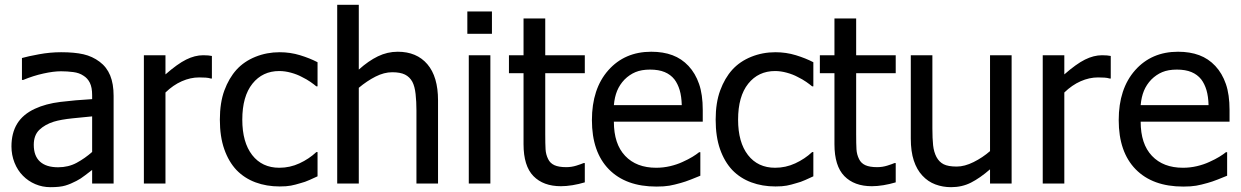

<svg xmlns="http://www.w3.org/2000/svg" viewBox="-20 -761 5143 796"><path d="M362 -131V-278.5Q330 -275.5 281.2 -270.5Q232.5 -265.5 203 -256.5Q166.5 -245 143.2 -222.8Q120 -200.5 120 -160.5Q120 -114.5 145.8 -91Q171.5 -67.5 221 -67.5Q263.5 -67.5 297.8 -86Q332 -104.5 362 -131ZM362 -56.5Q351 -48.5 332.5 -34Q314 -19.5 297 -11Q273.5 1.5 251.2 8.2Q229 15 189 15Q156 15 126.5 2.5Q97 -10 75 -32.5Q53 -54.5 40.2 -86.5Q27.5 -118.5 27.5 -154Q27.5 -209.5 51.2 -248.2Q75 -287 124.5 -310Q169.5 -331 230.5 -338.5Q291.5 -346 362 -350V-367Q362 -398.5 352.5 -417.8Q343 -437 325.5 -447.5Q308.5 -459 283.8 -462.2Q259 -465.5 233 -465.5Q202 -465.5 160 -456.2Q118 -447 76 -429.5H71V-520.5Q95.5 -527.5 141.8 -536Q188 -544.5 233.5 -544.5Q288.5 -544.5 325.8 -536Q363 -527.5 393 -505Q422.5 -483 436.8 -448.2Q451 -413.5 451 -363.5V0H362Z M858.5 -435.5H854Q844 -438.5 832.5 -439.2Q821 -440 805.5 -440Q769.5 -440 733.8 -424.2Q698 -408.5 666 -377.5V0H576.5V-532H666V-452.5Q715.5 -496 751.8 -514Q788 -532 822.5 -532Q836 -532 843 -531.2Q850 -530.5 858.5 -529Z M1139.5 12Q1085 12 1039.2 -5Q993.5 -22 960.5 -56Q928 -90.5 909.8 -142.5Q891.5 -194.5 891.5 -265Q891.5 -335 910.2 -386Q929 -437 960.5 -472Q992 -506.5 1039 -525.5Q1086 -544.5 1139.5 -544.5Q1183.5 -544.5 1224.2 -532Q1265 -519.5 1296.5 -503V-403H1291.5Q1282 -411 1267 -421.5Q1252 -432 1230.5 -442.5Q1212 -452.5 1186.8 -459.5Q1161.5 -466.5 1138 -466.5Q1068.5 -466.5 1026.5 -414Q984.5 -361.5 984.5 -265Q984.5 -171 1025.5 -118.2Q1066.5 -65.5 1138 -65.5Q1182 -65.5 1221.5 -83.8Q1261 -102 1291.5 -130.5H1296.5V-30Q1283.5 -24 1263.5 -15Q1243.5 -6 1227 -2Q1204.5 5 1186.2 8.5Q1168 12 1139.5 12Z M1796 0H1706.5V-303Q1706.5 -339.5 1703 -371.2Q1699.5 -403 1689.5 -422Q1678.5 -442 1659 -451.8Q1639.5 -461.5 1606 -461.5Q1572.5 -461.5 1537 -443.5Q1501.5 -425.5 1467.5 -397V0H1378V-741H1467.5V-472.5Q1507.5 -508.5 1546.8 -527.5Q1586 -546.5 1629 -546.5Q1707.5 -546.5 1751.8 -494.8Q1796 -443 1796 -345Z M2013 0H1923.5V-532H2013ZM2019.5 -621H1917.5V-713.5H2019.5Z M2305.5 11Q2232.5 11 2191.5 -31Q2150.5 -73 2150.5 -163V-457.5H2090V-532H2150.5V-684.5H2240.5V-532H2404.5V-457.5H2240.5V-204.5Q2240.5 -164 2241.8 -142.2Q2243 -120.5 2252.5 -101.5Q2260.5 -84.5 2278.5 -76.2Q2296.5 -68 2327.5 -68Q2349.5 -68 2370 -74.5Q2390.5 -81 2399.5 -85H2404.5V-5Q2379.5 2.5 2353.5 6.8Q2327.5 11 2305.5 11Z M2701.5 12.5Q2574.5 12.5 2504.2 -59.2Q2434 -131 2434 -263Q2434 -393 2502 -469.8Q2570 -546.5 2680 -546.5Q2729.5 -546.5 2767.8 -532.2Q2806 -518 2834.5 -487.5Q2863 -457 2878.2 -413Q2893.5 -369 2893.5 -305V-256.5H2525Q2525 -164 2571.8 -114.8Q2618.5 -65.5 2700.5 -65.5Q2730 -65.5 2758.5 -72.2Q2787 -79 2809.5 -89.5Q2834 -100.5 2850.8 -110.8Q2867.5 -121 2878.5 -130H2883.5V-32.5Q2868 -26 2844.5 -16.8Q2821 -7.5 2802.5 -2.5Q2776.5 5 2755.2 8.8Q2734 12.5 2701.5 12.5ZM2806.5 -325Q2805.5 -361.5 2797.8 -387.5Q2790 -413.5 2776 -432Q2760 -452 2735.5 -462.2Q2711 -472.5 2675 -472.5Q2639.5 -472.5 2614.5 -462Q2589.5 -451.5 2569 -431Q2549 -410 2538.5 -384.5Q2528 -359 2525 -325Z M3195 12Q3140.5 12 3094.8 -5Q3049 -22 3016 -56Q2983.5 -90.5 2965.2 -142.5Q2947 -194.5 2947 -265Q2947 -335 2965.8 -386Q2984.5 -437 3016 -472Q3047.5 -506.5 3094.5 -525.5Q3141.5 -544.5 3195 -544.5Q3239 -544.5 3279.8 -532Q3320.5 -519.5 3352 -503V-403H3347Q3337.5 -411 3322.5 -421.5Q3307.5 -432 3286 -442.5Q3267.5 -452.5 3242.2 -459.5Q3217 -466.5 3193.5 -466.5Q3124 -466.5 3082 -414Q3040 -361.5 3040 -265Q3040 -171 3081 -118.2Q3122 -65.5 3193.5 -65.5Q3237.5 -65.5 3277 -83.8Q3316.5 -102 3347 -130.5H3352V-30Q3339 -24 3319 -15Q3299 -6 3282.5 -2Q3260 5 3241.8 8.5Q3223.5 12 3195 12Z M3594.5 11Q3521.5 11 3480.5 -31Q3439.5 -73 3439.5 -163V-457.5H3379V-532H3439.5V-684.5H3529.5V-532H3693.5V-457.5H3529.5V-204.5Q3529.5 -164 3530.8 -142.2Q3532 -120.5 3541.5 -101.5Q3549.5 -84.5 3567.5 -76.2Q3585.5 -68 3616.5 -68Q3638.5 -68 3659 -74.5Q3679.5 -81 3688.5 -85H3693.5V-5Q3668.5 2.5 3642.5 6.8Q3616.5 11 3594.5 11Z M4174 0H4084.5V-59Q4043 -23 4005.8 -4Q3968.5 15 3923 15Q3888.5 15 3857.8 3.5Q3827 -8 3804 -33Q3781 -57.5 3768.5 -95.2Q3756 -133 3756 -186.5V-532H3845.5V-229Q3845.5 -186.5 3848.5 -158.8Q3851.5 -131 3862.5 -110Q3873.5 -89.5 3892.2 -80Q3911 -70.5 3946.5 -70.5Q3979 -70.5 4016.2 -89Q4053.5 -107.5 4084.5 -134.5V-532H4174Z M4585 -435.5H4580.5Q4570.5 -438.5 4559 -439.2Q4547.5 -440 4532 -440Q4496 -440 4460.2 -424.2Q4424.5 -408.5 4392.5 -377.5V0H4303V-532H4392.5V-452.5Q4442 -496 4478.2 -514Q4514.5 -532 4549 -532Q4562.5 -532 4569.5 -531.2Q4576.5 -530.5 4585 -529Z M4885.5 12.5Q4758.5 12.5 4688.2 -59.2Q4618 -131 4618 -263Q4618 -393 4686 -469.8Q4754 -546.5 4864 -546.5Q4913.5 -546.5 4951.8 -532.2Q4990 -518 5018.5 -487.5Q5047 -457 5062.2 -413Q5077.5 -369 5077.5 -305V-256.5H4709Q4709 -164 4755.8 -114.8Q4802.5 -65.5 4884.5 -65.5Q4914 -65.5 4942.5 -72.2Q4971 -79 4993.5 -89.5Q5018 -100.5 5034.8 -110.8Q5051.5 -121 5062.5 -130H5067.5V-32.5Q5052 -26 5028.5 -16.8Q5005 -7.5 4986.5 -2.5Q4960.5 5 4939.2 8.8Q4918 12.5 4885.5 12.5ZM4990.5 -325Q4989.5 -361.5 4981.8 -387.5Q4974 -413.5 4960 -432Q4944 -452 4919.5 -462.2Q4895 -472.5 4859 -472.5Q4823.5 -472.5 4798.5 -462Q4773.5 -451.5 4753 -431Q4733 -410 4722.5 -384.5Q4712 -359 4709 -325Z"/></svg>

Font: Myanmar Ethnic
Style: Regular
Weight: 400
Designer: Khon Soe Zaw Thu
Foundry: PaOh Unicode khonsoezawthu@gmail.com and @hotmail.com
Version: Version 1.01 September 27, 2016